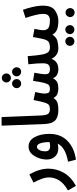

<svg xmlns="http://www.w3.org/2000/svg" viewBox="676 -1474 991 2456"><g transform="rotate(-90 1172.0 -245.5)"><path d="M23 230Q138 167 190.5 74.5Q243 -18 243 -122Q243 -177 226.5 -234.5Q210 -292 170 -366L65 -313Q96 -254 113.5 -206Q131 -158 131 -115Q131 -47 93.5 14.5Q56 76 -36 128Z M688 -109Q688 -224 645.5 -300Q603 -376 527 -376Q453 -377 406.5 -303Q360 -229 360 -145Q360 -80 397.5 -38Q435 4 505 4Q536 4 563 -4Q516 96 332 129L358 230Q509 209 598.5 121.5Q688 34 688 -109ZM465 -163Q465 -209 482 -239Q499 -269 521 -269Q553 -269 568 -224.5Q583 -180 583 -108Q558 -100 530 -100Q503 -100 484 -114Q465 -128 465 -163Z M997 5Q1060 5 1060 -51Q1060 -103 1007 -103Q962 -103 944 -126.5Q926 -150 923 -227L903 -721H793L814 -172Q817 -79 859 -37Q901 5 997 5Z M1845 -51Q1845 -73 1831.5 -88Q1818 -103 1791 -103Q1754 -103 1733.5 -125.5Q1713 -148 1702 -209Q1691 -270 1682 -387L1578 -379Q1586 -316 1588.5 -272Q1591 -228 1591 -194Q1591 -141 1572.5 -122Q1554 -103 1521 -103Q1478 -103 1464.5 -118Q1451 -133 1451 -163Q1451 -187 1457.5 -228Q1464 -269 1470 -302L1366 -319Q1352 -220 1339.5 -174Q1327 -128 1310.5 -115.5Q1294 -103 1268 -103Q1224 -103 1214 -121Q1204 -139 1204 -170Q1204 -197 1211 -232.5Q1218 -268 1223 -291L1121 -312Q1102 -216 1088.5 -172Q1075 -128 1056.5 -115.5Q1038 -103 1006 -103L996 5Q1046 5 1082.5 -5Q1119 -15 1147 -58Q1167 -19 1200.5 -7Q1234 5 1265 5Q1314 5 1346 -8.5Q1378 -22 1400 -65Q1413 -28 1444.5 -11.5Q1476 5 1517 5Q1559 5 1594 -14.5Q1629 -34 1648 -83Q1671 -36 1706 -15.5Q1741 5 1782 5Q1845 5 1845 -51ZM1404 -602Q1427 -602 1444 -619Q1461 -636 1461 -659Q1461 -684 1444 -701Q1427 -718 1404 -718Q1379 -718 1362.5 -701Q1346 -684 1346 -659Q1346 -636 1362.5 -619Q1379 -602 1404 -602ZM1331 -471Q1355 -471 1372 -487.5Q1389 -504 1389 -528Q1389 -552 1372 -569.5Q1355 -587 1331 -587Q1307 -587 1290 -569.5Q1273 -552 1273 -528Q1273 -504 1290 -487.5Q1307 -471 1331 -471ZM1483 -471Q1506 -471 1523 -487.5Q1540 -504 1540 -528Q1540 -552 1523 -569.5Q1506 -587 1483 -587Q1458 -587 1441 -569.5Q1424 -552 1424 -528Q1424 -504 1441 -487.5Q1458 -471 1483 -471Z M2198 -51Q2198 -73 2185 -88Q2172 -103 2145 -103Q2065 -103 2039.5 -125Q2014 -147 2014 -184Q2014 -210 2020.5 -243Q2027 -276 2031 -301L1927 -320Q1911 -226 1898.5 -179.5Q1886 -133 1862.5 -118Q1839 -103 1791 -103L1781 5Q1834 5 1879.5 -8Q1925 -21 1958 -72Q1975 -34 2016.5 -14.5Q2058 5 2135 5Q2198 5 2198 -51ZM2023 210Q2046 210 2062.5 193.5Q2079 177 2079 154Q2079 129 2062.5 111.5Q2046 94 2023 94Q1998 94 1981 111.5Q1964 129 1964 154Q1964 177 1981 193.5Q1998 210 2023 210ZM1873 210Q1896 210 1912.5 193.5Q1929 177 1929 154Q1929 129 1912.5 111.5Q1896 94 1873 94Q1848 94 1831 111.5Q1814 129 1814 154Q1814 177 1831 193.5Q1848 210 1873 210Z M2134 5Q2202 5 2265 -36.5Q2328 -78 2328 -190Q2328 -254 2311 -326Q2294 -398 2275 -448L2171 -415Q2190 -360 2206.5 -297Q2223 -234 2223 -190Q2223 -140 2200 -121.5Q2177 -103 2144 -103ZM2241 213Q2264 213 2280.5 196.5Q2297 180 2297 156Q2297 132 2280.5 114.5Q2264 97 2241 97Q2216 97 2199 114.5Q2182 132 2182 156Q2182 180 2199 196.5Q2216 213 2241 213Z"/></g></svg>

Font: Noto Sans Arabic UI ExtraCondensed Semi
Style: Regular
Weight: 600
Width: 3
Designer: Nadine Chahine - Monotype Design Team
Foundry: Monotype Imaging Inc.
Version: Version 1.900